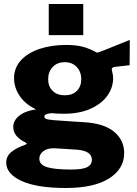

<svg xmlns="http://www.w3.org/2000/svg" viewBox="-20 -762 681 957"><path d="M11 48Q11 17 36 -4Q61 -25 107 -41Q113 -43 113 -46Q113 -49 107 -52Q79 -65 62.5 -84.5Q46 -104 46 -129Q46 -161 75.5 -185Q105 -209 160 -217Q106 -242 78 -284Q50 -326 50 -372Q50 -424 84.5 -461.5Q119 -499 178 -518.5Q237 -538 309 -538Q360 -538 394.5 -528.5Q429 -519 462 -500Q465 -498 500 -512L627 -563L626 -437L556 -429Q537 -428 537 -416Q537 -414 539 -406Q544 -386 544 -373Q544 -326 515.5 -285.5Q487 -245 431.5 -220Q376 -195 298 -195Q261 -195 238 -198Q201 -195 201 -181Q201 -170 220 -166.5Q239 -163 290 -160Q334 -157 350 -156L398 -153Q499 -147 549 -105Q599 -63 599 1Q599 80 523.5 127.5Q448 175 308 175Q164 175 87.5 140Q11 105 11 48ZM385 -367Q385 -404 362.5 -428Q340 -452 303 -452Q265 -452 242.5 -428Q220 -404 220 -367Q220 -331 242.5 -309Q265 -287 303 -287Q341 -287 363 -309Q385 -331 385 -367ZM438 34Q438 -10 363 -16L252 -23Q216 -24 196 -8.5Q176 7 176 29Q176 59 214 71Q252 83 335 83Q392 83 415 71Q438 59 438 34ZM395 -587H223V-742H395Z"/></svg>

Font: Morrison
Style: Bold
Weight: 700
Designer: Pablo Impallari, Rodrigo Fuenzalida (Modified by Dan O. Williams)
Version: Version 0.03;June 6, 2019;FontCreator 11.5.0.2425 64-bit; tt